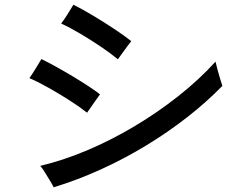

<svg xmlns="http://www.w3.org/2000/svg" viewBox="-20 -787 1040 816"><path d="M208 9Q204 0 192.5 -19Q181 -38 169.5 -56.5Q158 -75 151 -82Q248 -105 350 -148Q452 -191 551 -250Q650 -309 738.5 -379Q827 -449 896 -525Q898 -515 904 -492.5Q910 -470 916.5 -449Q923 -428 925 -422Q859 -354 776.5 -289.5Q694 -225 600 -168Q506 -111 406.5 -66Q307 -21 208 9ZM350 -308Q320 -332 277 -359.5Q234 -387 189 -412.5Q144 -438 105 -455Q115 -469 130.5 -494Q146 -519 156 -536Q185 -522 220 -502.5Q255 -483 290 -462Q325 -441 355.5 -421Q386 -401 405 -386Q399 -378 388.5 -363Q378 -348 367.5 -333Q357 -318 350 -308ZM481 -535Q451 -560 409.5 -588Q368 -616 323.5 -642.5Q279 -669 240 -687Q251 -701 266.5 -725.5Q282 -750 292 -767Q330 -748 377.5 -719.5Q425 -691 468.5 -662Q512 -633 538 -612Q531 -604 520.5 -589.5Q510 -575 499 -560Q488 -545 481 -535Z"/></svg>

Font: Zen Kaku Gothic Antique Medium
Style: Regular
Weight: 500
Designer: Yoshimichi Ohira
Foundry: Positype
Version: Version 1.002